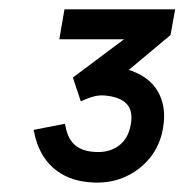

<svg xmlns="http://www.w3.org/2000/svg" viewBox="-20 -720 395 411"><path d="M53 -437 52 -442 119 -455 121 -446Q126 -422 140.5 -409.5Q155 -397 180 -395Q212 -392 233.5 -407.5Q255 -423 260 -454Q265 -481 252.5 -496Q240 -511 210 -515Q195 -517 182.5 -514Q170 -511 153 -503L136 -554L271 -655L276 -636H107L118 -700H355L345 -645L247 -563L236 -574Q241 -574 244.5 -573.5Q248 -573 251 -572Q298 -558 317.5 -525Q337 -492 329 -446Q323 -409 300.5 -381.5Q278 -354 244.5 -340Q211 -326 170 -330Q124 -334 93.5 -361Q63 -388 53 -437Z"/></svg>

Font: Fixel Italic Variable Display Thin
Style: Italic
Weight: 100
Italic angle: -10°
Designer: AlfaBravo + MacPaw
Foundry: Kyrylo Tkachov, Marchela Mozhyna, Serhii Makarenko, Maria Weinstein, Zakhar Kryvoshyya
Version: Version 1.210;Glyphs 3.2 (3217)